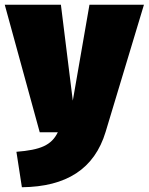

<svg xmlns="http://www.w3.org/2000/svg" viewBox="-41 -556 625 807"><path d="M564 -536H335L265 -133L215 -536H-21L126 0H202C175 55 129 74 28 82L51 231C238 229 356 154 403 -2Z"/></svg>

Font: Fira Sans Ultra
Style: Regular
Weight: 950
Designer: Carrois Corporate & Edenspiekermann AG
Foundry: Carrois Corporate GbR & Edenspiekermann AG
Version: Version 4.203;PS 004.203;hotconv 1.0.88;makeotf.lib2.5.64775